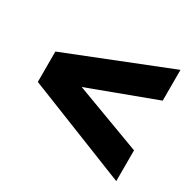

<svg xmlns="http://www.w3.org/2000/svg" viewBox="-128 -812 856 843"><g transform="rotate(30 300.0 -390.0)"><path d="M42 -467 558 -672V-516L220 -390L558 -264V-108L42 -313Z"/></g></svg>

Font: Cooper Hewitt
Style: Bold
Weight: 711
Designer: Village Type and Design LLC
Foundry: Cooper Hewitt Smithsonian Design Museum
Version: 1.000